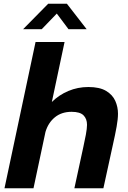

<svg xmlns="http://www.w3.org/2000/svg" viewBox="-20 -1006 685 1026"><path d="M4 0 170 -781.5H325L257 -461Q295 -498.5 345.2 -519.8Q395.5 -541 452 -541Q512.5 -541 547 -520.2Q581.5 -499.5 596 -467Q610.5 -434.5 610.5 -398.5Q610.5 -370 603.2 -329.2Q596 -288.5 581.5 -224.5L532.5 0H377.5L425.5 -221.5Q432.5 -252.5 438.8 -286.2Q445 -320 445 -339Q445 -371 426.2 -389.8Q407.5 -408.5 362.5 -408.5Q309 -408.5 273.2 -379.2Q237.5 -350 223 -301L159 0ZM103.5 -850 237.5 -986H337.5L443 -850H346L283.5 -933.5L203 -850Z"/></svg>

Font: Epilogue
Style: Bold Italic
Weight: 700
Italic angle: -12°
Designer: Tyler Finck
Foundry: Etcetera Type Co
Version: Version 2.111; ttfautohint (v1.8.3)